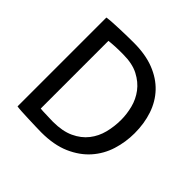

<svg xmlns="http://www.w3.org/2000/svg" viewBox="-178 -885 1071 1071"><g transform="rotate(45 357.5 -349.5)"><path d="M89 -700Q109 -703 135.5 -704.5Q162 -706 190.5 -707Q219 -708 246.5 -708.5Q274 -709 297 -709Q389 -709 456.5 -682.5Q524 -656 568.5 -609Q613 -562 635 -497Q657 -432 657 -355Q657 -285 636.5 -219.5Q616 -154 571 -103Q526 -52 455.5 -21Q385 10 285 10Q268 10 239.5 9Q211 8 181 7Q151 6 125.5 4.5Q100 3 89 1ZM300 -621Q286 -621 270 -621Q254 -621 238 -620Q222 -619 209 -618Q196 -617 189 -616V-82Q194 -81 208.5 -80.5Q223 -80 239 -79.5Q255 -79 269 -78.5Q283 -78 289 -78Q364 -78 414.5 -101.5Q465 -125 495.5 -164Q526 -203 538.5 -252.5Q551 -302 551 -355Q551 -400 539 -447Q527 -494 498 -532.5Q469 -571 421 -596Q373 -621 300 -621Z"/></g></svg>

Font: PT Sans Caption
Style: Regular
Weight: 400
Designer: A.Korolkova, O.Umpeleva, V.Yefimov
Foundry: ParaType Ltd
Version: Version 2.004W OFL